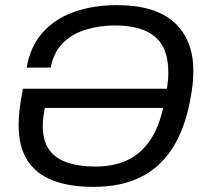

<svg xmlns="http://www.w3.org/2000/svg" viewBox="-20 -718 796 750"><path d="M344.9 12Q252.3 12 187 -12.9Q121.8 -37.7 87.3 -91.2Q52.8 -144.7 52.8 -229.7Q52.8 -252.9 55.3 -278.9Q57.8 -304.8 62.7 -333.3L69.4 -371.4H632.2Q634.6 -389.1 636.1 -405.1Q637.5 -421.1 637.5 -435.8Q637.5 -531.2 585 -574.9Q532.5 -618.6 429.4 -618.6Q369 -618.6 315.5 -602.3Q261.9 -586 225.5 -549.6Q189.1 -513.2 178.2 -454H84.2Q98.2 -536.6 146.3 -590.7Q194.4 -644.8 269.2 -671.4Q344 -698 437.1 -698Q585.8 -698 660.5 -630.6Q735.2 -563.1 735.2 -440.9Q735.2 -413.6 731.9 -383.9Q728.5 -354.2 721.9 -321.9Q700.3 -209.8 651.5 -135.6Q602.7 -61.5 526.8 -24.8Q450.9 12 344.9 12ZM353.2 -67.4Q421 -67.4 473.4 -90.5Q525.8 -113.6 562.3 -164.3Q598.8 -214.9 617.2 -296.4H154.8Q151.5 -276.9 149.3 -259.9Q147.1 -242.9 147.1 -227.3Q147.1 -167.3 172.8 -132.2Q198.4 -97.2 244.9 -82.3Q291.4 -67.4 353.2 -67.4Z"/></svg>

Font: Archivo Variable SemiBold
Style: Italic
Weight: 600
Italic angle: -10°
Designer: Hector Gatti
Foundry: Omnibus-Type
Version: Version 2.001